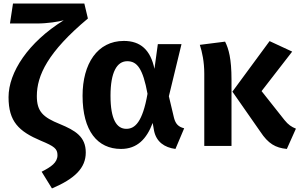

<svg xmlns="http://www.w3.org/2000/svg" viewBox="-20 -820 1683 1079"><path d="M454 -800H53L36 -688H188C247 -688 308 -698 338 -706C138 -582 28 -413 28 -274C28 -137 85 -82 210 -29C285 2 303 16 303 52C303 94 267 118 214 145L272 239C401 184 462 124 462 37C462 -52 403 -87 316 -123C222 -161 187 -193 187 -280C187 -396 249 -528 474 -716Z M676 -590C527 -590 444 -461 444 -282C444 -84 528 17 660 17C751 17 804 -39 838 -129L846 -84C859 -23 904 9 966 17L1015 -99C983 -107 967 -123 958 -157L929 -279L1000 -572H867L848 -433C826 -539 770 -590 676 -590ZM695 -476C751 -476 783 -434 809 -293C781 -133 738 -96 690 -96C636 -96 601 -148 601 -282C601 -414 637 -476 695 -476Z M1622 -530 1495 -589 1286 -305 1443 -80C1487 -13 1528 11 1592 17L1643 -97C1618 -107 1600 -119 1579 -145L1450 -308ZM1245 -586 1103 -568C1116 -528 1128 -473 1128 -406V0H1281V-372C1281 -491 1265 -546 1245 -586Z"/></svg>

Font: Glow Sans SC Normal
Style: Bold
Weight: 700
Designer: Ryoko NISHIZUKA (kana, bopomofo & ideographs); Paul D. Hunt (Latin, Greek & Cyrillic); Sandoll Communications, Soo-young
Version: Version 0.93